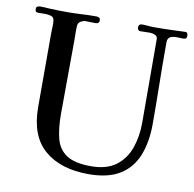

<svg xmlns="http://www.w3.org/2000/svg" viewBox="-82 -819 920 909"><g transform="rotate(10 378.0 -364.5)"><path d="M749 -718Q749 -708 743.5 -705.5Q738 -703 730 -703Q724 -703 717.5 -703.5Q711 -704 704 -704Q676 -704 666.5 -696Q657 -688 657 -673Q657 -658 657 -635Q657 -546 658.5 -457.5Q660 -369 660 -280Q660 -192 634 -127.5Q608 -63 551.5 -28Q495 7 401 7Q267 7 189.5 -59.5Q112 -126 112 -265V-309Q112 -365 112 -420.5Q112 -476 112 -531V-621Q112 -635 113 -650.5Q114 -666 112 -680Q111 -696 96.5 -700.5Q82 -705 64 -704.5Q46 -704 35 -704Q25 -704 22.5 -708.5Q20 -713 20 -721Q20 -729 26 -732Q32 -735 39 -735Q50 -735 61 -734.5Q72 -734 82 -733Q104 -732 125.5 -731.5Q147 -731 169 -731Q204 -731 239 -733Q274 -735 308 -735Q316 -735 322 -732Q328 -729 328 -719Q328 -703 311 -703Q299 -703 287 -703.5Q275 -704 262 -704Q252 -704 240.5 -697.5Q229 -691 227 -680Q225 -664 225.5 -645.5Q226 -627 226 -610Q226 -520 225 -430Q224 -340 224 -250Q224 -181 237 -132Q250 -83 289.5 -57.5Q329 -32 406 -32Q481 -32 525.5 -65Q570 -98 590 -153.5Q610 -209 610 -276Q610 -377 609.5 -478Q609 -579 609 -679Q609 -692 597 -697.5Q585 -703 574 -703Q561 -703 549 -702.5Q537 -702 524 -702Q519 -702 515.5 -707Q512 -712 512 -717Q512 -735 529 -735Q543 -735 557.5 -733.5Q572 -732 587 -732Q612 -732 636.5 -732.5Q661 -733 686 -734Q698 -734 710.5 -735Q723 -736 736 -736Q744 -736 746.5 -730.5Q749 -725 749 -718Z"/></g></svg>

Font: Kaisei Tokumin Medium
Style: Regular
Weight: 500
Designer: Font-Kai, 金井和夫
Foundry: KAZUO KANAI
Version: Version 5.003